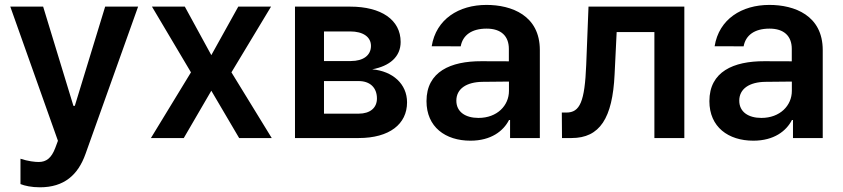

<svg xmlns="http://www.w3.org/2000/svg" viewBox="-20 -573 3499 797"><path d="M146 204.5C246.1 204.5 304 153.1 334.9 66.1L553.3 -545.5H416.5L290.5 -133.5H284.8L159.1 -545.5H22.7L220.5 11.4L209.5 40.8C193.2 84.2 171.5 99.1 141.3 99.4C127.1 99.8 95.2 96.2 65 85.9V191.1C82.4 198.2 110.8 204.5 146 204.5Z M747.2 -545.5H610.8L772.7 -272.7L606.5 0H742.9L857.2 -196.4L972.7 0H1108L940.7 -272.7L1105.1 -545.5H969.1L857.2 -344.1Z M1204.5 0H1468.8C1596.6 0 1669.7 -57.9 1669.7 -148.1C1669.7 -224.4 1610.4 -277.7 1524.9 -285.2C1597.7 -298.7 1643.1 -337.4 1643.1 -398.8C1643.1 -490.8 1562.5 -545.5 1433.6 -545.5H1204.5ZM1324.9 -101.2V-236.5H1468.8C1516 -236.5 1544.7 -209.2 1544.7 -164.1C1544.7 -125 1516 -101.2 1468.8 -101.2ZM1324.9 -319.6V-442.5H1433.6C1487.2 -442.5 1519.9 -419.7 1519.9 -382.5C1519.9 -343.4 1488.3 -319.6 1436.1 -319.6Z M1932.9 11C2018.5 11 2069.6 -29.1 2093 -74.9H2097.3V0H2220.9V-365.1C2220.9 -509.2 2103.3 -552.6 1999.3 -552.6C1884.6 -552.6 1790.1 -493.6 1772 -381L1892.4 -380.7C1900.9 -426.5 1937.1 -454.2 2000 -454.2C2059.7 -454.2 2092.3 -423.7 2092.3 -370V-318.5L1978 -318.9C1850.9 -319.2 1750.4 -275.9 1750.4 -153.1C1750.4 -45.8 1828.8 11 1932.9 11ZM1874.3 -155.2C1874.3 -204.5 1916.5 -232.6 1983.3 -233.3L2092.7 -234.4V-195.7C2092.7 -134.9 2043.7 -83.5 1966.3 -83.5C1912.6 -83.5 1874.3 -108 1874.3 -155.2Z M2312.9 0H2352.6C2469.8 0 2522.7 -82.4 2531.2 -264.2L2539.8 -440H2696.4V0H2820.7V-545.5H2422.9L2413.4 -304C2407.3 -150.9 2387.4 -105.8 2331 -105.8H2312.1Z M3107.2 11C3192.8 11 3244 -29.1 3267.4 -74.9H3271.7V0H3395.2V-365.1C3395.2 -509.2 3277.7 -552.6 3173.7 -552.6C3058.9 -552.6 2964.5 -493.6 2946.4 -381L3066.8 -380.7C3075.3 -426.5 3111.5 -454.2 3174.4 -454.2C3234 -454.2 3266.7 -423.7 3266.7 -370V-318.5L3152.3 -318.9C3025.2 -319.2 2924.7 -275.9 2924.7 -153.1C2924.7 -45.8 3003.2 11 3107.2 11ZM3048.7 -155.2C3048.7 -204.5 3090.9 -232.6 3157.7 -233.3L3267 -234.4V-195.7C3267 -134.9 3218 -83.5 3140.6 -83.5C3087 -83.5 3048.7 -108 3048.7 -155.2Z"/></svg>

Font: Margiela Sans Semi Bold
Style: Regular
Weight: 600
Designer: Stefan Endress, Andreas Faust
Version: Version 1.100;FEAKit 1.0